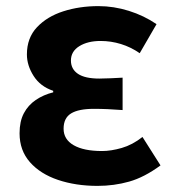

<svg xmlns="http://www.w3.org/2000/svg" viewBox="-20 -594 568 628"><path d="M299 14Q228 14 170 -5.5Q112 -25 78 -63.5Q44 -102 44 -158Q44 -197 58 -223.5Q72 -250 97 -267Q122 -284 154 -292V-297Q112 -311 90 -345.5Q68 -380 68 -416Q68 -470 101 -505Q134 -540 187 -557Q240 -574 302 -574Q352 -574 401.5 -558.5Q451 -543 492 -515L437 -420Q408 -440 375.5 -450Q343 -460 309 -460Q267 -460 239.5 -443Q212 -426 212 -396Q212 -368 235 -352.5Q258 -337 305 -337Q322 -337 342 -338Q362 -339 381 -340V-234Q356 -236 332.5 -237Q309 -238 287 -238Q237 -238 212.5 -223Q188 -208 188 -173Q188 -138 221 -119Q254 -100 314 -100Q343 -100 378 -110Q413 -120 446 -146L505 -53Q452 -14 402.5 0Q353 14 299 14Z"/></svg>

Font: Farlight84_Sys_V01
Style: Bold
Weight: 700
Designer: Monotype Design Team, Nadine Chahine and Nizar Qandah
Foundry: Monotype Imaging Inc.
Version: Version 2.004;October 31, 2024;FontCreator 14.0.0.2814 64-bi